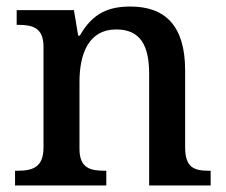

<svg xmlns="http://www.w3.org/2000/svg" viewBox="-20 -567 691 587"><path d="M26 0H305V-45H300C256 -45 223 -53 223 -112V-317C223 -402 251 -477 335 -477C410 -477 436 -427 436 -341V0H624V-45H619C574 -45 546 -54 546 -117V-352C546 -488 485 -547 379 -547C312 -547 263 -527 224 -458H219L206 -536H31V-491H36C80 -491 113 -482 113 -424V-116C113 -54 78 -45 33 -45H26Z"/></svg>

Font: Noto Serif Gurmukhi Medium
Style: Regular
Weight: 500
Designer: Vaibhav Singh and the Monotype Design Team
Foundry: Monotype Imaging Inc.
Version: Version 2.004